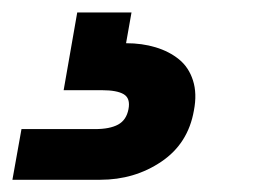

<svg xmlns="http://www.w3.org/2000/svg" viewBox="-108 -27 423 311"><path d="M105 -6.8 96.2 43Q122.1 43 144 49.6Q166 56.2 181.9 69.1Q197.8 82 204.6 103.3Q211.4 124.5 206.1 151.9Q196.8 205.6 153.3 234.9Q109.9 264.2 54.2 264.2H-87.9L-73.2 182.1H45.9Q69.8 182.1 83.3 174.8Q96.7 167.5 100.1 149.9Q103.5 132.3 92.5 125.7Q81.5 119.1 57.1 119.1H-4.9L17.1 -6.8Z"/></svg>

Font: SVN-Poppins SemiBold
Style: Italic
Weight: 600
Italic angle: -10°
Designer: Ninad Kale (Devanagari), Jonny Pinhorn (Latin)
Foundry: Indian Type Foundry
Version: Version 3.002 2017